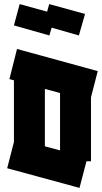

<svg xmlns="http://www.w3.org/2000/svg" viewBox="-20 -873 497 937"><path d="M48 -180V-481L26 -487L63 -634L457 -526L424 -398V-86H402L368 44L15 -52ZM199 -159 273 -139V-419L199 -439ZM221 -700 48 -749 76 -853 210 -816 220 -853 395 -805 365 -700 232 -738Z"/></svg>

Font: Blaka
Style: Regular
Weight: 400
Designer: Mohamed Gaber
Foundry: Kief Type Foundry
Version: Version 1.003; ttfautohint (v1.8.4.7-5d5b)